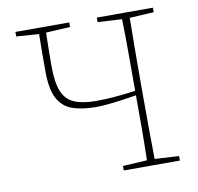

<svg xmlns="http://www.w3.org/2000/svg" viewBox="-76 -756 864 836"><g transform="rotate(-10 355.5 -338.0)"><path d="M405 0V-20L512 -26Q514 -97 514 -168.5Q514 -240 514 -313Q465 -305 417 -299Q369 -293 334 -293Q274 -293 231.5 -307.5Q189 -322 166.5 -363Q144 -404 144 -484Q144 -525 144 -566.5Q144 -608 145 -649L45 -656V-676H283V-656L176 -650Q175 -613 174.5 -573.5Q174 -534 174 -502Q174 -429 190.5 -389.5Q207 -350 243.5 -334.5Q280 -319 339 -319Q378 -319 421.5 -322.5Q465 -326 514 -333V-367Q514 -438 514 -509Q514 -580 512 -650L405 -656V-676H653V-656L546 -650Q545 -580 544.5 -509Q544 -438 544 -367V-310Q544 -239 544.5 -168Q545 -97 546 -26L653 -20V0Z"/></g></svg>

Font: Source Serif 4 ExtraLight
Style: Regular
Weight: 200
Designer: Frank Grießhammer
Foundry: Adobe
Version: Version 4.005;hotconv 1.1.0;makeotfexe 2.6.0